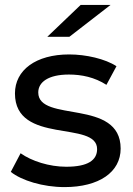

<svg xmlns="http://www.w3.org/2000/svg" viewBox="-20 -757 541 783"><path d="M173 -607H263L431 -737H309ZM243 6C384 6 472 -55 472 -151C472 -357 136 -255 136 -380C136 -422 177 -453 261 -453C313 -453 366 -442 414 -411L455 -487C409 -517 331 -535 262 -535C126 -535 41 -471 41 -376C41 -165 376 -268 376 -149C376 -104 339 -77 250 -77C181 -77 109 -100 64 -132L24 -56C68 -21 155 6 243 6Z"/></svg>

Font: AWKNG-Font Medium
Style: Regular
Weight: 500
Designer: Awakening Church
Foundry: Awakening Church
Version: Version 1.700;PS 001.700;hotconv 1.0.88;makeotf.lib2.5.64775